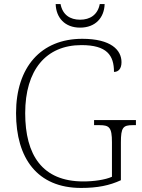

<svg xmlns="http://www.w3.org/2000/svg" viewBox="-20 -915 699 945"><path d="M374 -779C450 -779 493 -828 495 -895H471C461 -842 423 -818 374 -818C325 -818 288 -842 278 -895H254C256 -828 299 -779 374 -779ZM379 10C460 10 519 -2 575 -28V-214C575 -288 586 -299 633 -299H649V-324H443V-299H470C518 -299 531 -288 531 -215V-45C498 -30 442 -22 390 -22C188 -22 104 -152 104 -358C104 -570 206 -693 381 -693C506 -693 541 -643 541 -561C563 -561 578 -577 578 -609C578 -669 526 -724 385 -724C182 -724 59 -585 59 -358C59 -137 163 10 379 10Z"/></svg>

Font: Noto Serif Gurmukhi ExtraLight
Style: Regular
Weight: 200
Designer: Vaibhav Singh and the Monotype Design Team
Foundry: Monotype Imaging Inc.
Version: Version 2.004